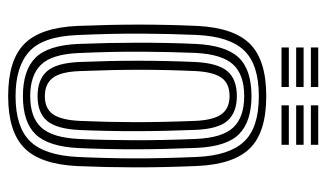

<svg xmlns="http://www.w3.org/2000/svg" viewBox="-181 -592 781 459"><g transform="rotate(90 209.5 -362.5)"><path d="M209.8 8.5Q124.2 8.5 85.1 -30Q46 -68.5 42 -156.5Q38.8 -236.8 38.8 -304.8Q38.8 -372.8 42 -444.2Q46.5 -531.8 85.4 -570.1Q124.2 -608.5 209.8 -608.5Q295.8 -608.5 334.2 -569.8Q372.8 -531 376.8 -443.8Q380.2 -362.5 380.1 -294.4Q380 -226.2 377 -156.2Q372.5 -67.5 333.1 -29.5Q293.8 8.5 209.8 8.5ZM209.8 -9.2Q283.2 -9.2 317.2 -43.5Q351.2 -77.8 355.2 -157.2Q358.5 -226.8 358.6 -293Q358.8 -359.2 355.2 -442.8Q351.8 -520 318.5 -555.4Q285.2 -590.8 209.8 -590.8Q134.8 -590.8 101 -556Q67.2 -521.2 63.5 -442Q60.8 -378.8 60.4 -310.2Q60 -241.8 63.8 -156.5Q67.2 -74.2 103.4 -41.8Q139.5 -9.2 209.8 -9.2ZM209.8 -26.8Q148.2 -26.8 118.2 -56.6Q88.2 -86.5 85 -159.5Q82.2 -229.8 82.1 -301.6Q82 -373.5 85 -440.2Q88.5 -511.2 117.2 -542.2Q146 -573.2 209.8 -573.2Q270 -573.2 300.1 -544Q330.2 -514.8 333.5 -443Q336.8 -363.8 336.9 -295.8Q337 -227.8 334 -160.2Q330.5 -87.8 301.2 -57.2Q272 -26.8 209.8 -26.8ZM209.8 -44.2Q260.8 -44.2 285 -70.9Q309.2 -97.5 312.2 -160.8Q315 -219.5 315.2 -289.8Q315.5 -360 312.2 -439.8Q309.5 -503.5 284.8 -529.6Q260 -555.8 209.8 -555.8Q158.5 -555.8 134.1 -529.2Q109.8 -502.8 106.5 -439.5Q104 -381.2 103.6 -311Q103.2 -240.8 106.8 -160.2Q109.5 -95.8 134.8 -70Q160 -44.2 209.8 -44.2ZM209.8 -61.8Q170.5 -61.8 150.6 -84Q130.8 -106.2 128.2 -161Q125.2 -235 125.2 -302Q125.2 -369 128.2 -438.5Q130.8 -492.2 149.9 -515.2Q169 -538.2 209.8 -538.2Q248.2 -538.2 268.2 -516.4Q288.2 -494.5 290.5 -439.2Q296.5 -292.8 290.8 -161.8Q288.2 -107.5 269 -84.6Q249.8 -61.8 209.8 -61.8ZM209.8 -79.2Q240 -79.2 253.5 -99.2Q267 -119.2 269 -162.8Q271.8 -223.8 272 -290.6Q272.2 -357.5 269 -438.2Q267.2 -482 253.1 -501.4Q239 -520.8 209.8 -520.8Q179 -520.8 165.4 -500.8Q151.8 -480.8 149.8 -437.5Q146.8 -370 146.8 -305.5Q146.8 -241 150 -161.8Q151.8 -116.5 166.4 -97.9Q181 -79.2 209.8 -79.2ZM231.8 -715.2V-732.8H326.2V-715.2ZM93.5 -715.2V-732.8H188V-715.2ZM93.5 -680V-697.8H188V-680ZM231.8 -680V-697.8H326.2V-680ZM93.5 -645V-662.5H188V-645ZM231.8 -645V-662.5H326.2V-645Z"/></g></svg>

Font: Big Shoulders Inline Display
Style: Bold
Weight: 700
Designer: Patric King
Foundry: XO Type Co
Version: Version 1.000